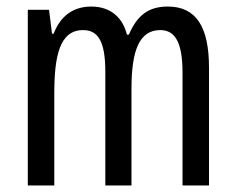

<svg xmlns="http://www.w3.org/2000/svg" viewBox="-20 -567 722 587"><path d="M493 -547C434 -547 399 -520 374 -461H368C356 -511 320 -547 259 -547C205 -547 165 -519 144 -464H139L130 -537H65V0H146V-281C146 -395 162 -475 234 -475C280 -475 302 -440 302 -348V0H382V-296C382 -413 406 -475 470 -475C515 -475 538 -438 538 -345V0H619V-360C619 -486 579 -547 493 -547Z"/></svg>

Font: Noto Sans Telugu ExtraCondensed
Style: Regular
Weight: 400
Width: 2
Designer: Jelle Bosma - Monotype Design Team
Foundry: Monotype Imaging Inc.
Version: Version 2.005